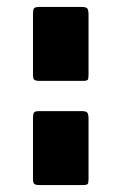

<svg xmlns="http://www.w3.org/2000/svg" viewBox="-20 -533 350 553"><path d="M75 -319V-490Q75 -505 78 -509Q81 -513 94 -513H215Q228 -513 231.5 -508.5Q235 -504 235 -490V-318Q235 -306 232.5 -303Q230 -300 218 -300H95Q82 -300 78.5 -303.5Q75 -307 75 -319ZM75 -19V-190Q75 -205 78 -209Q81 -213 94 -213H215Q228 -213 231.5 -208.5Q235 -204 235 -190V-18Q235 -6 232.5 -3Q230 0 218 0H95Q82 0 78.5 -3.5Q75 -7 75 -19Z"/></svg>

Font: Railroad Gothic CC
Style: Bold
Weight: 700
Designer: indestructible type*
Foundry: Cowboy Collective
Version: Version 1.000